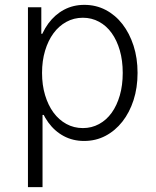

<svg xmlns="http://www.w3.org/2000/svg" viewBox="-20 -570 640 790"><path d="M327 -550Q281 -550 243.5 -530Q206 -510 179 -473.5Q152 -437 137.5 -385Q123 -333 123 -270Q123 -206 137.5 -154.5Q152 -103 178.5 -66.5Q205 -30 242.5 -10Q280 10 326 10Q374 10 414 -11Q454 -32 483.5 -69.5Q513 -107 529.5 -158Q546 -209 546 -270Q546 -331 529.5 -382Q513 -433 484 -470.5Q455 -508 415 -529Q375 -550 327 -550ZM321 -497Q357 -497 387.5 -480.5Q418 -464 439.5 -434Q461 -404 473 -362.5Q485 -321 485 -270Q485 -219 473 -177.5Q461 -136 439.5 -106Q418 -76 387.5 -59.5Q357 -43 321 -43Q284 -43 253 -60Q222 -77 200 -107Q178 -137 165.5 -178.5Q153 -220 153 -270Q153 -320 165.5 -361.5Q178 -403 200 -433Q222 -463 253 -480Q284 -497 321 -497ZM95 -540V200H155V-97H163L138 -300L158 -431H150V-540Z"/></svg>

Font: CommitMonoV142 ExtLt
Style: Regular
Weight: 200
Monospace: yes
Designer: Eigil Nikolajsen
Foundry: Eigil Nikolajsen
Version: Version 1.142